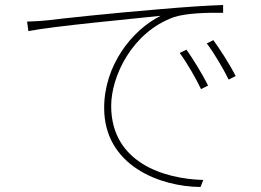

<svg xmlns="http://www.w3.org/2000/svg" viewBox="-20 -717 1040 765"><path d="M88 -631 93 -593C194 -613 499 -641 620 -654C504 -596 395 -455 395 -287C395 -57 618 27 779 28L790 0C634 -4 423 -69 423 -295C423 -413 506 -588 671 -648C719 -665 808 -667 869 -666V-697C806 -695 728 -690 613 -680C428 -665 215 -642 169 -636C149 -634 125 -632 88 -631ZM723 -519 696 -506C725 -467 761 -404 781 -362L809 -376C785 -425 745 -488 723 -519ZM830 -557 804 -544C834 -504 870 -443 891 -400L919 -414C894 -463 853 -526 830 -557Z"/></svg>

Font: Harano Aji Gothic KR ExtraLight
Style: Regular
Weight: 250
Foundry: Masamichi Hosoda
Version: HaranoAjiGothicKR-ExtraLight version 20220220;ttx 4.29.1